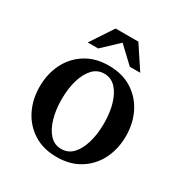

<svg xmlns="http://www.w3.org/2000/svg" viewBox="-155 -764 852 893"><g transform="rotate(30 271.5 -317.5)"><path d="M271 10Q199 10 147 -23Q95 -56 67.5 -111.5Q40 -167 40 -235Q40 -303 67.5 -358.5Q95 -414 147 -447Q199 -480 271 -480Q344 -480 396 -447Q448 -414 475.5 -358.5Q503 -303 503 -235Q503 -167 475.5 -111.5Q448 -56 396 -23Q344 10 271 10ZM271 -33Q308 -33 333 -59.5Q358 -86 371.5 -132Q385 -178 385 -235Q385 -293 371.5 -338.5Q358 -384 333 -410.5Q308 -437 271 -437Q235 -437 210 -410.5Q185 -384 171.5 -338.5Q158 -293 158 -235Q158 -178 171.5 -132Q185 -86 210 -59.5Q235 -33 271 -33ZM131 -524 211 -645H333L413 -524H357L272 -604L187 -524Z"/></g></svg>

Font: El Messiri SemiBold
Style: Regular
Weight: 600
Designer: Mohamed Gaber
Foundry: Kief Type Foundry
Version: Version 2.020; ttfautohint (v1.8.3)